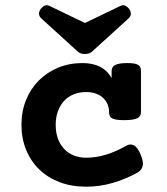

<svg xmlns="http://www.w3.org/2000/svg" viewBox="-20 -703 640 734"><path d="M462.9 -146Q477.1 -154.3 491.2 -147.7Q505.4 -141.1 517.6 -112.3Q529.8 -83.5 525.1 -67.4Q520.5 -51.3 505.4 -43Q461.4 -18.6 411.6 -3.9Q361.8 10.7 309.6 10.7Q252.9 10.7 207.3 -6.8Q161.6 -24.4 129.4 -55.9Q97.2 -87.4 79.6 -130.9Q62 -174.3 62 -225.6Q62 -277.8 79.8 -321.3Q97.7 -364.7 129.2 -396Q160.6 -427.2 203.1 -444.6Q245.6 -461.9 294.9 -461.9Q334.5 -461.9 362.1 -448Q389.6 -434.1 406.7 -404.8V-431.2Q406.7 -447.8 420.9 -454.8Q435.1 -461.9 466.3 -461.9Q481.9 -461.9 492.2 -460.2Q502.4 -458.5 508.3 -454.8Q514.2 -451.2 516.6 -445.3Q519 -439.5 519 -431.2V-274.4Q519 -257.8 504.4 -250.7Q489.7 -243.7 454.6 -243.7Q437 -243.7 426 -245.4Q415 -247.1 408.4 -250.7Q401.9 -254.4 399.4 -260.3Q397 -266.1 397 -274.4Q397 -289.6 391.6 -303.2Q386.2 -316.9 375.2 -327.6Q364.3 -338.4 347.9 -344.7Q331.5 -351.1 309.6 -351.1Q283.2 -351.1 261.5 -342.3Q239.7 -333.5 224.6 -316.9Q209.5 -300.3 201.2 -277.1Q192.9 -253.9 192.9 -225.6Q192.9 -196.8 201.2 -173.8Q209.5 -150.9 224.6 -134.3Q239.7 -117.7 261.5 -108.9Q283.2 -100.1 309.6 -100.1Q348.6 -100.1 387.7 -112.5Q426.8 -125 462.9 -146ZM440.9 -680.7Q450.2 -685.1 458.5 -681.4Q466.8 -677.7 473.6 -668.9Q480.5 -659.7 480.2 -650.1Q480 -640.6 471.7 -632.8L331.5 -505.4Q326.2 -500.5 319.3 -498.5Q312.5 -496.6 304.7 -496.6Q296.9 -496.6 290 -498.5Q283.2 -500.5 277.8 -505.4L137.7 -632.8Q129.4 -640.6 129.2 -650.1Q128.9 -659.7 135.7 -668.9Q142.6 -677.7 150.9 -681.4Q159.2 -685.1 168.5 -680.7L304.7 -615.2Z"/></svg>

Font: Courier Prime
Style: Bold
Weight: 700
Monospace: yes
Designer: Alan Dague-Greene
Foundry: Quote-Unquote Apps
Version: Version 1.202